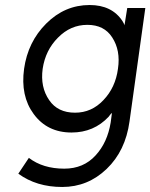

<svg xmlns="http://www.w3.org/2000/svg" viewBox="-20 -532 599 765"><path d="M328 -433Q395 -433 427 -383Q461 -331 450 -258Q440 -183 392 -133Q345 -83 279 -83Q210 -83 176 -133Q140 -185 150 -258Q161 -332 211 -382Q261 -433 328 -433ZM337 -512Q238 -512 164 -438Q91 -365 76 -258Q61 -150 114 -78Q168 -4 265 -4Q354 -4 413 -67Q416 -71 419 -75Q422 -79 426 -82L421 -44Q408 36 361 87Q313 140 236 140Q151 140 95 97L53 160Q125 213 228 213Q330 213 405 141Q480 69 496 -48L559 -500H487L476 -431Q475 -436 472.5 -440Q470 -444 468 -448Q426 -512 337 -512Z"/></svg>

Font: Unageo
Style: Regular-Italic
Weight: 400
Designer: Richard Sepsi
Foundry: Richard Sepsi
Version: Version 2.000